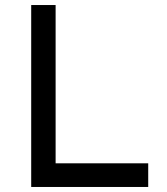

<svg xmlns="http://www.w3.org/2000/svg" viewBox="-20 -743 662 763"><path d="M201 -723V-94H569V0H104V-723Z"/></svg>

Font: Josefin Sans
Style: Regular
Weight: 400
Designer: Santiago Orozco
Foundry: Typemade
Version: Version 2.000